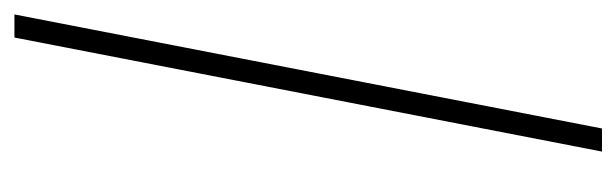

<svg xmlns="http://www.w3.org/2000/svg" viewBox="-314 -498 854 266"><g transform="rotate(-90 113.0 -365.0)"><path d="M36 42 194 -772H226L68 42Z"/></g></svg>

Font: Savate ExtraLight
Style: Italic
Weight: 200
Italic angle: -11°
Designer: Max Esnée
Foundry: Plomb Type
Version: Version 2.000